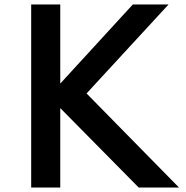

<svg xmlns="http://www.w3.org/2000/svg" viewBox="-20 -845 838 865"><path d="M251.5 0V-358L605 0H786.5L370 -424L739.5 -825H578.5L251.5 -468.5V-825H120.5V0Z"/></svg>

Font: Spartan SemiBold
Style: Regular
Weight: 600
Designer: Matt Bailey, Mirko Velimirovic
Foundry: Matt Bailey
Version: Version 1.003